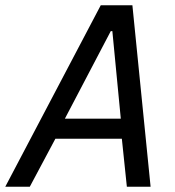

<svg xmlns="http://www.w3.org/2000/svg" viewBox="-48 -708 664 728"><path d="M-28 0 334 -688H454L523 0H433L414 -182H162L65 0ZM198 -258H410L378 -590H372Z"/></svg>

Font: Saira Semi Condensed
Style: Italic
Weight: 400
Width: 4
Italic angle: -12°
Designer: Hector Gatti with collaboration of the Omnibus-Type team
Foundry: Omnibus-Type
Version: Version 1.001; ttfautohint (v1.8)